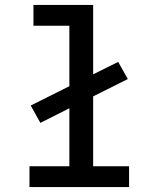

<svg xmlns="http://www.w3.org/2000/svg" viewBox="-20 -755 640 775"><path d="M99 0V-84H260V-318L143 -259L104 -329L260 -407V-651H115V-735H356V-455L457 -505L496 -436L356 -366V-84H501V0Z"/></svg>

Font: Iosevka Fixed Medium Extended
Style: Regular
Weight: 500
Width: 7
Monospace: yes
Designer: Belleve Invis
Foundry: Belleve Invis
Version: Version 24.1.1; ttfautohint (v1.8.4)